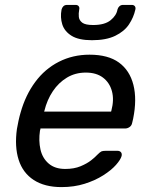

<svg xmlns="http://www.w3.org/2000/svg" viewBox="-20 -753 598 783"><path d="M231 10Q162 10 117.5 -19Q73 -48 56 -101.5Q39 -155 49 -227Q51 -240 55.5 -260.5Q60 -281 64 -294Q84 -365 123.5 -418.5Q163 -472 220 -501Q277 -530 345 -530Q421 -530 465 -498Q509 -466 524 -407Q539 -348 523 -269L519 -252Q517 -241 508.5 -235Q500 -229 490 -229H145Q145 -228 144.5 -225Q144 -222 143 -220Q137 -179 145 -143.5Q153 -108 178.5 -86Q204 -64 246 -64Q282 -64 308.5 -75Q335 -86 352 -99.5Q369 -113 376 -121Q388 -133 393.5 -135.5Q399 -138 411 -138H459Q468 -138 473 -132.5Q478 -127 476 -117Q472 -102 453 -80.5Q434 -59 401 -38Q368 -17 325 -3.5Q282 10 231 10ZM160 -298H433L434 -301Q446 -346 436.5 -381Q427 -416 400 -436.5Q373 -457 330 -457Q287 -457 253 -436.5Q219 -416 195.5 -381Q172 -346 161 -301ZM355 -589Q301 -589 272 -607Q243 -625 234 -653.5Q225 -682 231 -714Q233 -722 238.5 -727.5Q244 -733 254 -733H288Q297 -733 301 -727.5Q305 -722 303 -714Q300 -698 301.5 -684Q303 -670 315.5 -660.5Q328 -651 360 -651Q407 -651 431 -670.5Q455 -690 459 -714Q461 -722 467 -727.5Q473 -733 482 -733H517Q526 -733 530 -727.5Q534 -722 532 -714Q525 -682 506 -653.5Q487 -625 450 -607Q413 -589 355 -589Z"/></svg>

Font: Rubik
Style: Italic
Weight: 400
Italic angle: -12°
Designer: Hubert and Fischer
Foundry: Hubert and Fischer
Version: Version 2.300;gftools[0.9.30]